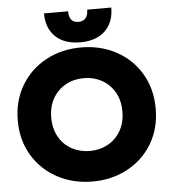

<svg xmlns="http://www.w3.org/2000/svg" viewBox="-61 -970 921 1040"><g transform="rotate(-5 400.0 -450.0)"><path d="M217 -915H348Q348 -853 400 -853Q425 -853 438.5 -869Q452 -885 452 -915H583Q583 -835 535 -788.5Q487 -742 400 -742Q313 -742 265 -788.5Q217 -835 217 -915ZM25 -349Q25 -456 74.5 -539Q124 -622 209.5 -668Q295 -714 401 -714Q506 -714 591.5 -668Q677 -622 726 -539Q775 -456 775 -349Q775 -242 726 -159.5Q677 -77 591.5 -31Q506 15 401 15Q295 15 209.5 -31Q124 -77 74.5 -159.5Q25 -242 25 -349ZM594 -349Q594 -409 568.5 -453.5Q543 -498 499 -522.5Q455 -547 401 -547Q346 -547 302 -522.5Q258 -498 232.5 -453.5Q207 -409 207 -349Q207 -289 232.5 -244Q258 -199 302.5 -175Q347 -151 401 -151Q454 -151 498 -175Q542 -199 568 -244Q594 -289 594 -349Z"/></g></svg>

Font: Prompt
Style: Bold
Weight: 700
Designer: Katatrad Team
Foundry: CadsonDemak
Version: Version 1.000